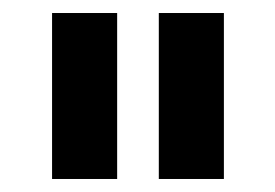

<svg xmlns="http://www.w3.org/2000/svg" viewBox="-20 -720 423 295"><path d="M60 -700H160V-445H60ZM224 -700H324V-445H224Z"/></svg>

Font: Montserrat Medium
Style: Regular
Weight: 500
Designer: Julieta Ulanovsky
Foundry: Julieta Ulanovsky
Version: Version 6.001